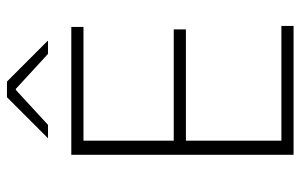

<svg xmlns="http://www.w3.org/2000/svg" viewBox="-176 -688 864 552"><g transform="rotate(-90 256.0 -412.0)"><path d="M127.5 0H87V-639H127.5ZM457.5 0H99.5V-35H457.5ZM447.5 -309.5H109.5V-344.5H447.5ZM454.5 -604H98.5V-639H454.5ZM135.5 -707 252.5 -824H297.5L414.5 -707V-706H377L276.5 -798.5H273.5L173 -706H135.5Z"/></g></svg>

Font: Anek Devanagari ExtraLight
Style: Regular
Weight: 250
Designer: Kailash Malviya (Devanagari) & Yesha Goshar (Latin)
Foundry: Ek Type
Version: Version 1.003